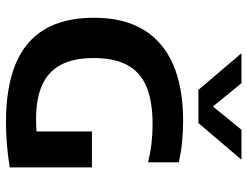

<svg xmlns="http://www.w3.org/2000/svg" viewBox="-115 -728 850 660"><g transform="rotate(90 310.0 -398.0)"><path d="M401 6.5Q281 6.5 201 -26.2Q121 -59 81 -126.2Q41 -193.5 41 -296Q41 -398 82 -466Q123 -534 202 -568.2Q281 -602.5 395.5 -602.5Q433.5 -602.5 470 -598.8Q506.5 -595 538 -587.5V-482Q505.5 -490 473 -493.8Q440.5 -497.5 407 -497.5Q330 -497.5 279.8 -477.2Q229.5 -457 204.5 -412.2Q179.5 -367.5 179.5 -295Q179.5 -226 202.8 -182.2Q226 -138.5 272.5 -117.8Q319 -97 388.5 -97Q413.5 -97 440 -99Q466.5 -101 488 -104.5L432 -57.5V-289H555.5V-6.5Q516 0 476.8 3.2Q437.5 6.5 401 6.5ZM289 -655 163 -803H266L357 -691.5H335L426 -803H529L403 -655Z"/></g></svg>

Font: Encode Sans SC SemiBold
Style: Regular
Weight: 600
Version: Version 3.002